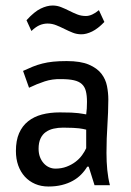

<svg xmlns="http://www.w3.org/2000/svg" viewBox="-20 -680 484 707"><path d="M38.6 0ZM64.9 -418.9Q84 -427.7 100.8 -434.6Q117.7 -441.4 136 -446Q154.3 -450.7 175.8 -452.9Q197.3 -455.1 225.6 -455.1Q276.9 -455.1 307.1 -442.1Q337.4 -429.2 353.3 -408.7Q369.1 -388.2 374 -363Q378.9 -337.9 378.9 -313.5Q378.9 -290 377.9 -266.6Q377 -243.2 375.5 -219Q374 -194.8 373 -169.7Q372.1 -144.5 372.1 -116.7Q372.1 -84.5 375 -54.4Q377.9 -24.4 384.8 2H328.1L306.6 -66.4H301.3Q292 -50.8 278.8 -37.4Q265.6 -23.9 248 -14.2Q230.5 -4.4 208 1.2Q185.5 6.8 158.7 6.8Q131.3 6.8 109.4 -2.7Q87.4 -12.2 71.5 -29.5Q55.7 -46.9 47.1 -70.8Q38.6 -94.7 38.6 -124Q38.6 -162.6 50.3 -189.5Q62 -216.3 83.5 -233.4Q105 -250.5 134.5 -258.3Q164.1 -266.1 200.2 -266.1Q226.6 -266.1 242.4 -265.4Q258.3 -264.6 268.3 -263.4Q278.3 -262.2 284.4 -261Q290.5 -259.8 297.4 -258.8Q298.8 -271 299.6 -280.5Q300.3 -290 300.3 -304.7Q300.3 -328.6 296.1 -344.7Q292 -360.8 281.2 -370.6Q270.5 -380.4 252 -384.5Q233.4 -388.7 204.6 -388.7Q173.3 -389.6 144.8 -380.4Q116.2 -371.1 86.9 -356.9ZM297.4 -202.6Q290.5 -204.1 285.2 -205.3Q279.8 -206.5 271 -207.5Q262.2 -208.5 248.5 -209.2Q234.9 -210 212.4 -210Q193.8 -210 177.5 -206.3Q161.1 -202.6 148.7 -193.8Q136.2 -185.1 129.2 -169.9Q122.1 -154.8 122.1 -132.3Q122.1 -115.2 127.2 -101.8Q132.3 -88.4 140.9 -78.9Q149.4 -69.3 160.6 -64.2Q171.9 -59.1 184.1 -59.1Q206.5 -59.1 225.1 -66.2Q243.7 -73.2 258.1 -84.2Q272.5 -95.2 282.2 -108.6Q292 -122.1 297.4 -134.3ZM77.6 -605.5Q106.4 -637.2 129.9 -648.4Q153.3 -659.7 173.8 -659.7Q189.9 -659.7 204.8 -653.8Q219.7 -647.9 234.6 -640.4Q249.5 -632.8 264.2 -627Q278.8 -621.1 296.4 -621.1Q318.4 -621.1 344.2 -642.6L364.3 -599.1Q340.3 -574.2 319.1 -564Q297.9 -553.7 279.8 -553.7Q262.7 -553.7 247.6 -559.8Q232.4 -565.9 217.8 -573.2Q203.1 -580.6 187.5 -586.9Q171.9 -593.3 155.3 -593.3Q140.6 -593.3 126.7 -587.6Q112.8 -582 95.7 -565.9Z"/></svg>

Font: PT Astra Sans
Style: Regular
Weight: 400
Designer: A.Korolkova, I. Chaeva
Foundry: ParaType Ltd
Version: Version 1.001; ttfautohint (v1.6)